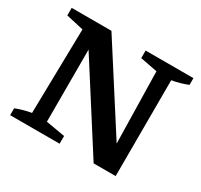

<svg xmlns="http://www.w3.org/2000/svg" viewBox="-138 -832 1060 1012"><g transform="rotate(30 392.5 -326.0)"><path d="M478 -652H769V-611Q722 -592 673 -584L672 0H538L215 -506V-67L331 -47V0H30V-42Q76 -60 124 -68L134 -582L28 -606V-652H270L591 -151L582 -586L478 -606Z"/></g></svg>

Font: Piazzolla SC SemiBold
Style: Regular
Weight: 600
Designer: Juan Pablo del Peral
Foundry: Huerta Tipografica
Version: Version 1.330